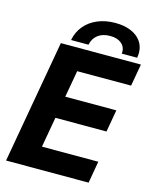

<svg xmlns="http://www.w3.org/2000/svg" viewBox="-133 -1004 874 1091"><g transform="rotate(15 304.5 -458.0)"><path d="M138 -725H609L586 -595H269L241 -437.5H541.5L518.5 -307H218L186.5 -129H518L495.5 0H10ZM408.5 -916Q461 -916 500 -899.8Q539 -883.5 560 -854Q581 -824.5 581 -785.5Q581 -772 578 -757H487.5Q488.5 -765 488.5 -768Q488.5 -798.5 464.2 -817.8Q440 -837 399.5 -837Q355 -837 327.2 -815.8Q299.5 -794.5 292 -757H189.5Q198.5 -805 228.2 -841Q258 -877 304.5 -896.5Q351 -916 408.5 -916Z"/></g></svg>

Font: JuliaMono ExtraBold
Style: Italic
Weight: 800
Italic angle: -9°
Monospace: yes
Designer: cormullion
Foundry: corm
Version: Version 0.057; ttfautohint (v1.8.4)